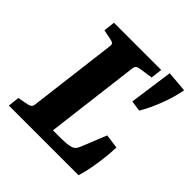

<svg xmlns="http://www.w3.org/2000/svg" viewBox="-163 -709 828 828"><g transform="rotate(45 251.0 -294.5)"><path d="M405 -209 470 -200Q469 -168 465 -133.5Q461 -99 455 -65.5Q449 -32 439 0H14L20 -52L67 -61Q78 -63 84 -68Q90 -73 91 -85L141 -488Q143 -501 137.5 -505.5Q132 -510 120 -512L76 -521L82 -573H370L364 -521L303 -512Q295 -511 287 -507.5Q279 -504 277 -488L224 -59H266Q286 -59 301.5 -60Q317 -61 330 -65Q341 -68 347.5 -75Q354 -82 359 -95ZM378 -389 406 -589 502 -581Q493 -532 472.5 -478Q452 -424 427 -382Z"/></g></svg>

Font: Yrsa
Style: Italic
Weight: 400
Italic angle: -7.10001°
Designer: Anna Giedrys (Yrsa+Rasa design), David Brezina (Yrsa art-direction, Rasa art-direction, design)
Foundry: Rosetta Type Foundry
Version: Version 2.004